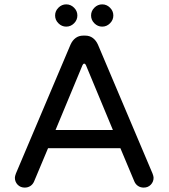

<svg xmlns="http://www.w3.org/2000/svg" viewBox="-20 -850 769 876"><path d="M47.9 -39.1Q47.9 -45.9 52.7 -58.6L301.8 -646.5Q310.5 -666 325.2 -676.8Q339.8 -687.5 359.4 -687.5H369.1Q388.7 -687.5 403.3 -676.8Q418 -666 426.8 -646.5L675.8 -58.6Q680.7 -45.9 680.7 -39.1Q680.7 -20.5 668 -7.3Q655.3 5.9 635.7 5.9Q621.1 5.9 609.9 -1.5Q598.6 -8.8 592.8 -22.5L529.3 -173.8H199.2L135.7 -22.5Q129.9 -8.8 118.7 -1.5Q107.4 5.9 92.8 5.9Q73.2 5.9 60.5 -7.3Q47.9 -20.5 47.9 -39.1ZM495.1 -256.8 372.1 -552.7Q369.1 -559.6 364.3 -559.6Q359.4 -559.6 356.4 -552.7L233.4 -256.8ZM231.4 -779.3Q231.4 -799.8 246.6 -814.9Q261.7 -830.1 282.2 -830.1Q302.7 -830.1 317.9 -814.9Q333 -799.8 333 -779.3Q333 -758.8 317.9 -743.7Q302.7 -728.5 282.2 -728.5Q261.7 -728.5 246.6 -743.7Q231.4 -758.8 231.4 -779.3ZM395.5 -779.3Q395.5 -799.8 410.6 -814.9Q425.8 -830.1 446.3 -830.1Q466.8 -830.1 481.9 -814.9Q497.1 -799.8 497.1 -779.3Q497.1 -758.8 481.9 -743.7Q466.8 -728.5 446.3 -728.5Q425.8 -728.5 410.6 -743.7Q395.5 -758.8 395.5 -779.3Z"/></svg>

Font: jf-openhuninn-2.1
Style: Regular
Weight: 400
Designer: [Kosugi Maru]
Designed by MOTOYA      

[Varela Round]
Joe Prince (Latin component); Avraham Cornfeld (Hebrew component)
Foundry: justfont Co., Ltd.
Version: 2.1